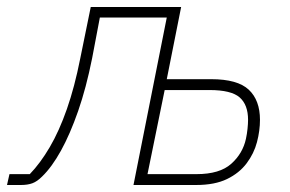

<svg xmlns="http://www.w3.org/2000/svg" viewBox="-68 -528 828 548"><path d="M-48 0 -41 -31H17Q47 -62 74 -108Q101 -154 123 -217Q145 -280 161 -361L191 -508H449L408 -302H535Q610 -302 642 -272Q674 -242 674 -186Q674 -155 665.5 -122.5Q657 -90 636 -62Q615 -34 580 -17Q545 0 492 0H313L408 -478H217L195 -362Q178 -277 155 -211Q132 -145 106 -98Q80 -51 52 -24Q38 -10 24.5 -5Q11 0 -8 0ZM353 -31H493Q559 -31 592 -60.5Q625 -90 634 -132Q637 -146 638.5 -160.5Q640 -175 640 -186Q640 -229 616 -250Q592 -271 530 -271H402Z"/></svg>

Font: IBM Plex Sans ExtraLight
Style: Italic
Weight: 250
Italic angle: -11.31°
Designer: Mike Abbink, Paul van der Laan, Pieter van Rosmalen
Foundry: Bold Monday
Version: Version 3.201